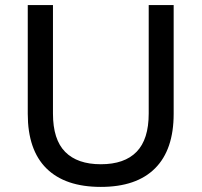

<svg xmlns="http://www.w3.org/2000/svg" viewBox="-20 -725 792 754"><path d="M376 9Q236 9 162.5 -63.5Q89 -136 89 -278V-705H188V-279Q188 -177 236 -128.5Q284 -80 376 -80Q469 -80 516.5 -129Q564 -178 564 -279V-705H662V-278Q662 -137 589 -64Q516 9 376 9Z"/></svg>

Font: Nunito Sans 12pt ExtraLight 9pt Medium
Style: Regular
Weight: 500
Version: Version 3.101;gftools[0.9.27]